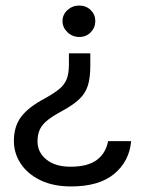

<svg xmlns="http://www.w3.org/2000/svg" viewBox="-20 -645 538 691"><path d="M305 -453V-408Q305 -364.5 296 -336.5Q287 -308.5 265.2 -288Q243.5 -267.5 206 -247Q172.5 -229 152.5 -213.5Q132.5 -198 123.8 -180Q115 -162 115 -136Q115 -97 146.8 -71Q178.5 -45 234 -45Q295.5 -45 328.2 -69.2Q361 -93.5 369 -137H452Q445.5 -64.5 391 -19.2Q336.5 26 236 26Q172 26 125.8 3.8Q79.5 -18.5 54.8 -55.8Q30 -93 30 -138Q30 -190 56.2 -224.8Q82.5 -259.5 140 -290Q173.5 -308.5 192.8 -324.2Q212 -340 220 -360.2Q228 -380.5 228 -413V-453ZM265 -625Q290 -625 306.5 -608.8Q323 -592.5 323 -569.5Q323 -546 306.8 -529Q290.5 -512 265.5 -512Q240.5 -512 222.8 -529Q205 -546 205 -569Q205 -592.5 222.8 -608.8Q240.5 -625 265 -625Z"/></svg>

Font: Karla
Style: Regular
Weight: 400
Designer: Jonathan Pinhorn
Version: Version 2.004;gftools[0.9.33]